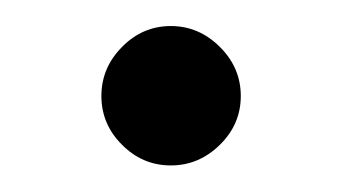

<svg xmlns="http://www.w3.org/2000/svg" viewBox="-20 -116 260 146"><path d="M72.8 -5.9Q57.1 -21.5 57.1 -43Q57.1 -64.5 72.8 -80.3Q88.4 -96.2 109.9 -96.2Q131.3 -96.2 147.2 -80.3Q163.1 -64.5 163.1 -43Q163.1 -21.5 147.2 -5.9Q131.3 9.8 109.9 9.8Q88.4 9.8 72.8 -5.9Z"/></svg>

Font: Linux Libertine G
Style: Regular
Weight: 400
Designer: Philipp H. Poll
Foundry: Philipp H. Poll
Version: Version 4.7.5